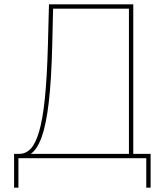

<svg xmlns="http://www.w3.org/2000/svg" viewBox="-20 -730 770 886"><path d="M45 136V-20H69Q99 -20 121.5 -43.5Q144 -67 160.5 -123Q177 -179 187 -275.5Q197 -372 201 -519L206 -710H595V-20H675V136H655V0H65V136ZM122 -20H575V-690H225L221 -519Q217 -360 205 -257.5Q193 -155 172.5 -98Q152 -41 122 -20Z"/></svg>

Font: Raleway Thin
Style: Regular
Weight: 100
Designer: Matt McInerney, Pablo Impallari, Rodrigo Fuenzalida
Foundry: Matt McInerney, Pablo Impallari, Rodrigo Fuenzalida
Version: Version 4.026